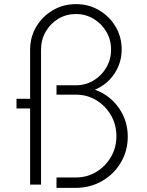

<svg xmlns="http://www.w3.org/2000/svg" viewBox="-20 -895 711 931"><path d="M254 16H348Q418.5 15.5 475.5 -17.5Q532.5 -50.5 566 -107Q599.5 -163.5 599.5 -232.5Q599.5 -310 556 -372Q512.5 -434 440 -460Q499.5 -485 534.8 -537.8Q570 -590.5 570 -655.5Q570 -716.5 540.2 -766.2Q510.5 -816 460.2 -845.5Q410 -875 348.5 -875Q286.5 -875 236 -845.2Q185.5 -815.5 155.8 -765.5Q126 -715.5 126 -653.5V-416H60V-369H126V0H179V-654.5Q179 -702.5 201.8 -741.8Q224.5 -781 262.8 -804Q301 -827 348 -827Q395 -827 433.8 -803.8Q472.5 -780.5 495.5 -741.5Q518.5 -702.5 518.5 -654.5Q518.5 -607 495.5 -567.5Q472.5 -528 433.8 -504.8Q395 -481.5 348 -481.5H254V-436H348Q402.5 -436 447 -409Q491.5 -382 518 -336.2Q544.5 -290.5 544.5 -234.5Q544.5 -179 518 -133.8Q491.5 -88.5 447 -61.5Q402.5 -34.5 348 -34.5H254Z"/></svg>

Font: Spartan Light
Style: Regular
Weight: 300
Designer: Matt Bailey, Mirko Velimirovic
Foundry: Matt Bailey
Version: Version 1.003; ttfautohint (v1.8.3)